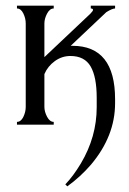

<svg xmlns="http://www.w3.org/2000/svg" viewBox="-20 -441 457 679"><path d="M356 -398 230 -279H236Q387 -279 387 -90V-76Q387 40 302 141Q264 185 218 218L211 211Q239 182 266 137Q322 43 322 -62V-95Q322 -169 300.5 -206Q279 -243 229 -243Q199 -243 174 -225Q149 -207 137 -179V-63Q137 -46 146.5 -28Q156 -10 170 -10V0H40V-10Q54 -10 62.5 -27.5Q71 -45 71 -63V-358Q71 -376 62.5 -393.5Q54 -411 40 -411V-421H170V-411Q156 -411 146.5 -393Q137 -375 137 -358V-239L299 -392Q309 -402 309 -406Q309 -411 301 -411V-421H387V-411Q377 -411 356 -398Z"/></svg>

Font: Forum
Style: Regular
Weight: 400
Designer: Denis Masharov
Foundry: Denis Masharov
Version: Version 1.000